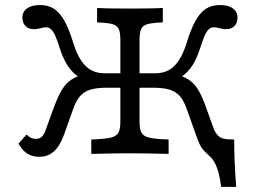

<svg xmlns="http://www.w3.org/2000/svg" viewBox="-20 -602 1000 751"><path d="M797.6 6.5Q782.3 -7.3 774.2 -16.9Q766.1 -26.6 760.5 -38.7Q754.8 -50.8 746 -75.8L708.9 -179.8Q697.6 -210.5 682.3 -227.4Q666.9 -244.4 642.3 -251.6Q617.7 -258.9 577.4 -258.9H512.9V-315.3H587.1Q617.7 -315.3 640.3 -327.8Q662.9 -340.3 679.8 -366.1Q696.8 -391.9 709.7 -433.1Q726.6 -488.7 744.8 -521Q762.9 -553.2 785.5 -567.7Q808.1 -582.3 840.3 -582.3Q872.6 -582.3 890.7 -569.4Q908.9 -556.5 908.9 -533.1Q908.9 -512.1 896.8 -500Q884.7 -487.9 864.5 -487.9Q857.3 -487.9 850.4 -489.1Q843.5 -490.3 837.1 -491.9Q832.3 -493.5 827 -494.4Q821.8 -495.2 816.1 -495.2Q805.6 -495.2 797.2 -487.9Q788.7 -480.6 780.6 -462.5Q772.6 -444.4 762.1 -411.3Q745.2 -358.1 718.5 -327.4Q691.9 -296.8 654 -285.5L658.1 -315.3Q695.2 -304.8 716.9 -291.1Q738.7 -277.4 754 -252.8Q769.4 -228.2 785.5 -183.1L812.9 -107.3L817.7 -94.4Q825 -79 833.5 -71Q841.9 -62.9 854.4 -59.7Q866.9 -56.5 887.1 -56.5H896Q896 32.3 904 129H845.2Q841.1 97.6 835.1 74.6Q829 51.6 820.2 35.1Q811.3 18.5 797.6 6.5ZM52.4 -40.3 83.9 -75.8Q94.4 -66.1 101.6 -62.5Q108.9 -58.9 119.4 -58.9Q134.7 -58.9 143.1 -66.5Q151.6 -74.2 158.9 -94.4L191.1 -183.1Q208.1 -228.2 223.4 -252.8Q238.7 -277.4 260.1 -291.1Q281.5 -304.8 318.5 -315.3L322.6 -285.5Q284.7 -296.8 258.1 -327.4Q231.5 -358.1 214.5 -411.3Q204 -444.4 196 -462.5Q187.9 -480.6 179.4 -487.9Q171 -495.2 160.5 -495.2Q154.8 -495.2 149.6 -494.4Q144.4 -493.5 139.5 -491.9Q133.1 -490.3 126.2 -489.1Q119.4 -487.9 112.1 -487.9Q91.9 -487.9 79.8 -500Q67.7 -512.1 67.7 -533.1Q67.7 -556.5 85.9 -569.4Q104 -582.3 136.3 -582.3Q168.5 -582.3 191.1 -567.7Q213.7 -553.2 231.9 -521Q250 -488.7 266.9 -433.1Q279.8 -391.9 296.8 -366.1Q313.7 -340.3 336.3 -327.8Q358.9 -315.3 389.5 -315.3H463.7V-258.9H399.2Q358.9 -258.9 334.3 -251.6Q309.7 -244.4 294.4 -227.4Q279 -210.5 267.7 -179.8L230.6 -75.8Q219.4 -45.2 205.6 -26.2Q191.9 -7.3 174.2 2Q156.5 11.3 133.1 11.3Q106.5 11.3 87.1 -0.8Q67.7 -12.9 52.4 -40.3ZM450.8 -125.8V-445.2Q450.8 -475 444.4 -488.7Q437.9 -502.4 419.4 -507.7Q400.8 -512.9 359.7 -514.5V-571Q393.5 -568.5 487.9 -568.5Q583.1 -568.5 616.9 -571V-514.5Q575.8 -512.9 557.3 -507.7Q538.7 -502.4 532.3 -488.7Q525.8 -475 525.8 -445.2V-125.8Q525.8 -96 533.9 -82.3Q541.9 -68.5 564.9 -63.3Q587.9 -58.1 639.5 -56.5V0Q545.2 -2.4 488.7 -2.4Q429 -2.4 337.1 0V-56.5Q388.7 -58.1 411.7 -63.3Q434.7 -68.5 442.7 -82.3Q450.8 -96 450.8 -125.8Z"/></svg>

Font: Playfair Micro SmCond SmLight
Style: Regular
Weight: 360
Width: 4
Designer: Claus Eggers Sørensen
Foundry: Claus Eggers Sørensen
Version: Version 2.100;Glyphs 3.2 (3219)